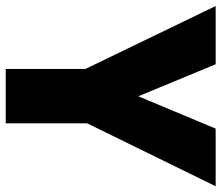

<svg xmlns="http://www.w3.org/2000/svg" viewBox="-70 -684 754 653"><g transform="rotate(90 306.5 -357.0)"><path d="M307 -451 417 -714H613L399 -277V0H214V-271L0 -714H198Z"/></g></svg>

Font: Noto Sans SemiCondensed Black
Style: Regular
Weight: 900
Width: 4
Designer: Monotype Design Team
Foundry: Monotype Imaging Inc.
Version: Version 2.013; ttfautohint (v1.8.4.7-5d5b)